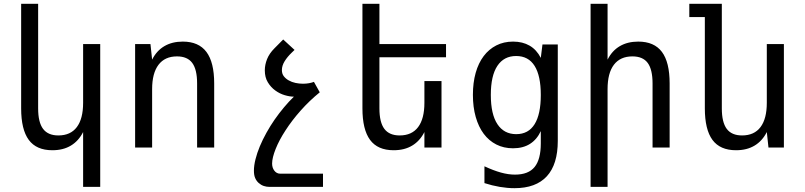

<svg xmlns="http://www.w3.org/2000/svg" viewBox="-20 -780 4254 1015"><path d="M419.4 -82Q395.5 -34.7 354.7 -10.3Q314 14.2 256.8 14.2Q172.4 14.2 132.1 -40.5Q91.8 -95.2 91.8 -207V-759.8H181.6V-207Q181.6 -133.3 207.8 -98.6Q233.9 -64 288.6 -64Q353 -64 386.2 -108.2Q419.4 -152.3 419.4 -236.8V-546.9H509.8V208H419.4Z M694.3 -546.9H775.4L784.2 -464.8Q808.1 -512.2 849.1 -536.1Q890.1 -560.1 946.3 -560.1Q1030.3 -560.1 1071.3 -505.4Q1112.3 -450.7 1112.3 -338.9V0H1022V-338.9Q1022 -412.6 996.3 -447.3Q970.7 -481.9 915.5 -481.9Q851.6 -481.9 817.9 -437.5Q784.2 -393.1 784.2 -309.1V0H694.3Z M1405.3 208Q1388.7 208 1374.3 203.1Q1359.9 198.2 1347.2 187Q1335.4 176.3 1328.9 161.1Q1322.3 146 1322.3 122.1Q1322.3 95.2 1330.6 62Q1338.9 28.8 1353.5 -6.3Q1368.2 -41.5 1388.7 -78.4Q1409.2 -115.2 1431.6 -147.5Q1455.1 -181.2 1481.4 -212.6Q1507.8 -244.1 1533.7 -269Q1511.7 -269 1485.1 -276.9Q1458.5 -284.7 1435.1 -301.8Q1411.6 -318.8 1395.8 -345Q1379.9 -371.1 1379.9 -408.2Q1379.9 -437.5 1391.8 -467.5Q1403.8 -497.6 1430.7 -524.4L1477.1 -571.3L1537.1 -516.1L1522 -501.5Q1499 -479.5 1484.6 -456.1Q1470.2 -432.6 1470.2 -409.7Q1470.2 -389.6 1480.7 -376.5Q1491.2 -363.3 1506.3 -355Q1522.5 -345.7 1542.2 -341.6Q1562 -337.4 1581.5 -337.4Q1598.6 -337.4 1613.5 -340.1Q1628.4 -342.8 1639.6 -347.2L1670.4 -292Q1615.7 -247.6 1569.6 -195.6Q1523.4 -143.6 1489.7 -91.3Q1472.7 -65.4 1459.5 -40.5Q1446.3 -15.6 1437.3 7.1Q1428.2 29.8 1423.3 49.6Q1418.5 69.3 1418.5 84.5Q1418.5 106.9 1430.2 122.1Q1435.5 129.4 1443.4 133.8Q1451.2 138.2 1461.4 138.2H1687.5V208H1405.3Z M2061 14.2Q1976.6 14.2 1936.3 -40.5Q1896 -95.2 1896 -207V-759.8H1985.8V-546.9H2337.9V-477.1H1985.8V-207Q1985.8 -133.3 2012 -98.6Q2038.1 -64 2092.8 -64Q2157.2 -64 2190.4 -108.2Q2223.6 -152.3 2223.6 -236.8V-351.6H2314V0H2223.6V-82Q2199.7 -34.7 2158.9 -10.3Q2118.2 14.2 2061 14.2Z M2699.7 214.8Q2662.6 214.8 2622.3 208Q2582 201.2 2541 188V99.1Q2565.4 110.4 2587.2 118.7Q2608.9 127 2628.4 132.3Q2647.9 137.7 2666.3 140.4Q2684.6 143.1 2702.6 143.1Q2773.4 143.1 2806.2 102.8Q2838.9 62.5 2838.9 -22V-86.9Q2818.4 -42.5 2781.7 -19.3Q2745.1 3.9 2691.9 3.9Q2643.1 3.9 2603.8 -16.1Q2564.5 -36.1 2537.1 -72.8Q2509.8 -109.4 2494.9 -161.6Q2480 -213.9 2480 -278.3Q2480 -342.8 2494.6 -394.8Q2509.3 -446.8 2536.9 -483.4Q2564.5 -520 2603.8 -540Q2643.1 -560.1 2692.4 -560.1Q2742.7 -560.1 2779.5 -538.8Q2816.4 -517.6 2838.9 -474.1L2847.7 -544.9H2928.7V-35.2Q2928.7 88.9 2870.8 151.9Q2813 214.8 2699.7 214.8ZM2709 -70.8Q2773.4 -70.8 2806.2 -123.5Q2838.9 -176.3 2838.9 -277.8Q2838.9 -379.4 2806.2 -431.6Q2773.4 -483.9 2708.5 -483.9Q2644 -483.9 2609.4 -431.9Q2574.7 -379.9 2574.7 -278.3Q2574.7 -176.3 2609.6 -123.5Q2644.5 -70.8 2709 -70.8Z M3102.1 -759.8H3191.9V-464.8Q3215.8 -512.2 3256.8 -536.1Q3297.9 -560.1 3354 -560.1Q3438.5 -560.1 3479.2 -505.6Q3520 -451.2 3520 -338.9V0H3429.7V-338.9Q3429.7 -412.6 3404.1 -447.3Q3378.4 -481.9 3323.2 -481.9Q3259.3 -481.9 3225.6 -438Q3191.9 -394 3191.9 -309.1V208H3102.1Z M3871.1 14.2Q3786.6 14.2 3746.3 -40.5Q3706.1 -95.2 3706.1 -207V-689.9H3624V-759.8H3795.9V-207Q3795.9 -133.3 3822 -98.6Q3848.1 -64 3902.8 -64Q3967.3 -64 4000.5 -108.2Q4033.7 -152.3 4033.7 -236.8V-546.9H4124V0H4042.5L4033.7 -82Q4009.8 -34.7 3969 -10.3Q3928.2 14.2 3871.1 14.2Z"/></svg>

Font: Hack
Style: Regular
Weight: 400
Monospace: yes
Designer: Christopher Simpkins
Foundry: Christopher Simpkins
Version: Version 2.019; ttfautohint (v1.4.1) -l 4 -r 80 -G 350 -x 0 -